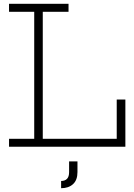

<svg xmlns="http://www.w3.org/2000/svg" viewBox="-20 -772 703 1010"><path d="M27.5 -710V-752H340.5V-710H205V-42H612.5V0H27.5V-42H160V-710ZM639.5 -248.5V0H594V-248.5ZM343.5 77H387.5V133.5Q387.5 175.5 364 196.8Q340.5 218 301.5 218V180Q321.5 180 332.5 168.8Q343.5 157.5 343.5 133.5Z"/></svg>

Font: Hepta Slab Light
Style: Regular
Weight: 300
Designer: Michael LaGattuta
Foundry: Michael LaGattuta
Version: Version 1.102